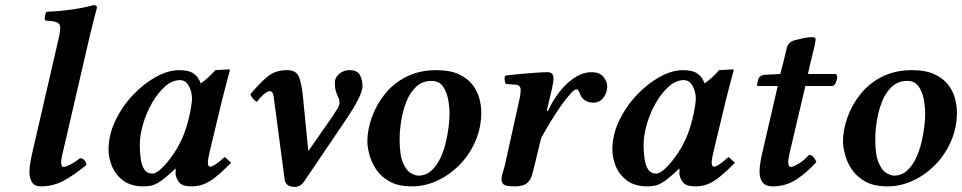

<svg xmlns="http://www.w3.org/2000/svg" viewBox="-20 -718 3758 750"><path d="M208 -563Q216 -597 215 -612Q214 -627 200.5 -631.5Q187 -636 156 -638Q152 -652 161 -672Q215 -674 265 -681.5Q315 -689 345 -698Q361 -698 358 -685Q358 -685 351 -658.5Q344 -632 332 -583L228 -134Q225 -123 222 -108.5Q219 -94 219 -83Q219 -66 229 -66Q237 -66 255.5 -75.5Q274 -85 292 -100Q303 -100 309.5 -92.5Q316 -85 318 -74Q268 -33 227.5 -11.5Q187 10 140 10Q115 10 105 -6Q95 -22 95 -46Q95 -64 98.5 -84Q102 -104 107 -125Z M666 -39Q666 -42 666 -48Q666 -54 667 -58L665 -59Q634 -30 614 -15Q594 0 578 5Q562 10 542 10Q490 10 459.5 -14Q429 -38 416.5 -71Q404 -104 404 -132Q404 -191 430.5 -246.5Q457 -302 499 -346.5Q541 -391 589 -417.5Q637 -444 680 -444Q719 -444 738 -429.5Q757 -415 764 -392Q781 -404 795 -417Q809 -430 821 -444L876 -447Q878 -447 878 -444Q878 -444 874.5 -430.5Q871 -417 865.5 -397Q860 -377 855 -356.5Q850 -336 846 -321L799 -125Q792 -96 792 -83Q792 -67 801 -67Q816 -67 858 -105L883 -82Q848 -47 823 -27Q798 -7 776 1.5Q754 10 728 10Q690 10 678 -8Q666 -26 666 -39ZM699 -195Q709 -222 716 -250Q723 -278 726.5 -300.5Q730 -323 730 -331Q730 -360 717.5 -382.5Q705 -405 683 -405Q653 -405 625 -380.5Q597 -356 574.5 -317Q552 -278 539 -234Q526 -190 526 -151Q526 -124 529.5 -98.5Q533 -73 543.5 -56.5Q554 -40 576 -40Q590 -40 612.5 -61.5Q635 -83 659 -118.5Q683 -154 699 -195Z M1184 -131 1186 -130 1280 -265Q1294 -286 1300 -296.5Q1306 -307 1306 -317Q1306 -329 1301.5 -338Q1297 -347 1292.5 -360Q1288 -373 1288 -396Q1288 -415 1305 -429.5Q1322 -444 1345 -444Q1375 -444 1385.5 -425.5Q1396 -407 1396 -381Q1396 -345 1327 -244L1170 -12Q1163 -1 1153.5 5.5Q1144 12 1132 12Q1112 12 1103 4Q1094 -4 1092 -16L1049 -341Q1046 -362 1034 -362Q1024 -362 1008.5 -348Q993 -334 983 -320Q964 -332 958 -350Q996 -395 1026 -419.5Q1056 -444 1102 -444Q1139 -444 1149 -414.5Q1159 -385 1163 -344Z M1415 -165Q1415 -210 1432 -258.5Q1449 -307 1482.5 -349.5Q1516 -392 1567 -418Q1618 -444 1685 -444Q1737 -444 1771 -428.5Q1805 -413 1824.5 -388.5Q1844 -364 1852 -335Q1860 -306 1860 -279Q1860 -220 1837.5 -167.5Q1815 -115 1776 -75Q1737 -35 1688.5 -12.5Q1640 10 1589 10Q1535 10 1501 -9.5Q1467 -29 1448.5 -57.5Q1430 -86 1422.5 -115.5Q1415 -145 1415 -165ZM1541 -173Q1541 -112 1554.5 -81.5Q1568 -51 1585.5 -41.5Q1603 -32 1614 -32Q1643 -32 1664 -50.5Q1685 -69 1699 -98Q1713 -127 1721 -160Q1729 -193 1732.5 -223Q1736 -253 1736 -272Q1736 -303 1730 -332.5Q1724 -362 1709 -382Q1694 -402 1666 -402Q1630 -402 1605.5 -379Q1581 -356 1567 -320Q1553 -284 1547 -245Q1541 -206 1541 -173Z M2116 -285 2120 -284Q2153 -354 2199 -395Q2245 -436 2290 -436Q2323 -436 2337.5 -417.5Q2352 -399 2352 -380Q2352 -356 2337 -336.5Q2322 -317 2298 -317Q2271 -317 2255 -335Q2249 -341 2244 -355Q2239 -369 2231 -369Q2224 -369 2208.5 -352Q2193 -335 2173 -307Q2153 -279 2132.5 -245.5Q2112 -212 2094 -179L2068 -72Q2063 -52 2058 -33.5Q2053 -15 2038.5 -2.5Q2024 10 1992 10Q1956 10 1947.5 2.5Q1939 -5 1939 -17Q1939 -29 1943.5 -42.5Q1948 -56 1952 -72L2006 -316Q2011 -337 2012.5 -348.5Q2014 -360 2014 -367Q2014 -375 2009.5 -380.5Q2005 -386 1996 -387L1956 -390Q1952 -397 1951 -407Q1950 -417 1955 -423Q1979 -426 2011.5 -429Q2044 -432 2074 -434Q2104 -436 2120 -436Q2142 -436 2142 -411Q2142 -398 2136.5 -373.5Q2131 -349 2124 -320Z M2634 -39Q2634 -42 2634 -48Q2634 -54 2635 -58L2633 -59Q2602 -30 2582 -15Q2562 0 2546 5Q2530 10 2510 10Q2458 10 2427.5 -14Q2397 -38 2384.5 -71Q2372 -104 2372 -132Q2372 -191 2398.5 -246.5Q2425 -302 2467 -346.5Q2509 -391 2557 -417.5Q2605 -444 2648 -444Q2687 -444 2706 -429.5Q2725 -415 2732 -392Q2749 -404 2763 -417Q2777 -430 2789 -444L2844 -447Q2846 -447 2846 -444Q2846 -444 2842.5 -430.5Q2839 -417 2833.5 -397Q2828 -377 2823 -356.5Q2818 -336 2814 -321L2767 -125Q2760 -96 2760 -83Q2760 -67 2769 -67Q2784 -67 2826 -105L2851 -82Q2816 -47 2791 -27Q2766 -7 2744 1.5Q2722 10 2696 10Q2658 10 2646 -8Q2634 -26 2634 -39ZM2667 -195Q2677 -222 2684 -250Q2691 -278 2694.5 -300.5Q2698 -323 2698 -331Q2698 -360 2685.5 -382.5Q2673 -405 2651 -405Q2621 -405 2593 -380.5Q2565 -356 2542.5 -317Q2520 -278 2507 -234Q2494 -190 2494 -151Q2494 -124 2497.5 -98.5Q2501 -73 2511.5 -56.5Q2522 -40 2544 -40Q2558 -40 2580.5 -61.5Q2603 -83 2627 -118.5Q2651 -154 2667 -195Z M2957 -118 3018 -382H2943Q2937 -382 2937 -384Q2937 -386 2939 -396.5Q2941 -407 2942 -409Q2944 -415 2950 -420Q2956 -425 2970 -426L3028 -429L3041 -479Q3048 -508 3053.5 -531Q3059 -554 3085 -561Q3100 -565 3119 -569Q3138 -573 3152 -573Q3166 -573 3166 -564Q3166 -558 3162 -539.5Q3158 -521 3153 -502Q3148 -483 3146 -474L3136 -429H3245Q3251 -425 3250 -414.5Q3249 -404 3244.5 -394.5Q3240 -385 3234 -382H3126L3066 -127Q3064 -117 3061.5 -105.5Q3059 -94 3059 -84Q3059 -66 3070 -66Q3078 -66 3099.5 -78.5Q3121 -91 3140 -113Q3151 -113 3159 -102.5Q3167 -92 3169 -85Q3132 -44 3091 -17Q3050 10 2998 10Q2971 10 2959 -5.5Q2947 -21 2947 -47Q2947 -63 2950 -82Q2953 -101 2957 -118Z M3273 -165Q3273 -210 3290 -258.5Q3307 -307 3340.5 -349.5Q3374 -392 3425 -418Q3476 -444 3543 -444Q3595 -444 3629 -428.5Q3663 -413 3682.5 -388.5Q3702 -364 3710 -335Q3718 -306 3718 -279Q3718 -220 3695.5 -167.5Q3673 -115 3634 -75Q3595 -35 3546.5 -12.5Q3498 10 3447 10Q3393 10 3359 -9.5Q3325 -29 3306.5 -57.5Q3288 -86 3280.5 -115.5Q3273 -145 3273 -165ZM3399 -173Q3399 -112 3412.5 -81.5Q3426 -51 3443.5 -41.5Q3461 -32 3472 -32Q3501 -32 3522 -50.5Q3543 -69 3557 -98Q3571 -127 3579 -160Q3587 -193 3590.5 -223Q3594 -253 3594 -272Q3594 -303 3588 -332.5Q3582 -362 3567 -382Q3552 -402 3524 -402Q3488 -402 3463.5 -379Q3439 -356 3425 -320Q3411 -284 3405 -245Q3399 -206 3399 -173Z"/></svg>

Font: Libertinus Serif Semibold Italic
Style: Regular
Weight: 600
Italic angle: -11.5°
Designer: Philipp H. Poll, Khaled Hosny
Foundry: Caleb Maclennan
Version: Version 7.051;RELEASE